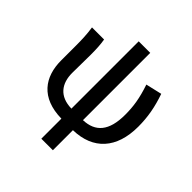

<svg xmlns="http://www.w3.org/2000/svg" viewBox="-231 -881 1259 1259"><g transform="rotate(45 398.5 -251.5)"><path d="M343 200H450V14C633 10 737 -104 737 -305C737 -396 722 -475 691 -564L579 -538C611 -443 621 -377 621 -300C621 -149 561 -83 450 -79V-703H343V-79C230 -81 181 -151 181 -248C181 -285 183 -364 183 -419C183 -469 181 -512 174 -551H62C71 -492 72 -437 72 -394V-255C72 -103 151 11 343 14Z"/></g></svg>

Font: Noto Sans CJK SC Medium
Style: Regular
Weight: 500
Designer: Ryoko NISHIZUKA 西塚涼子 (kana, bopomofo & ideographs); Paul D. Hunt (Latin, Greek & Cyrillic); Sandoll Communications 산돌커뮤니
Foundry: Adobe
Version: Version 2.004;hotconv 1.0.118;makeotfexe 2.5.65603